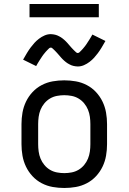

<svg xmlns="http://www.w3.org/2000/svg" viewBox="-20 -928 640 956"><path d="M300 8Q271 8 242.5 3Q214 -2 188 -15.5Q162 -29 142 -50.5Q122 -72 109.5 -98Q97 -124 92 -152.5Q87 -181 87 -210V-310Q87 -339 92 -367.5Q97 -396 109.5 -422Q122 -448 142 -469.5Q162 -491 188 -504.5Q214 -518 242.5 -523Q271 -528 300 -528Q329 -528 357.5 -523Q386 -518 412 -504.5Q438 -491 458 -469.5Q478 -448 490.5 -422Q503 -396 508 -367.5Q513 -339 513 -310V-210Q513 -181 508 -152.5Q503 -124 490.5 -98Q478 -72 458 -50.5Q438 -29 412 -15.5Q386 -2 357.5 3Q329 8 300 8ZM300 -66Q318 -66 336.5 -69.5Q355 -73 371 -82.5Q387 -92 399 -106.5Q411 -121 418 -138Q425 -155 427.5 -173.5Q430 -192 430 -210V-310Q430 -328 427.5 -346.5Q425 -365 418 -382Q411 -399 399 -413.5Q387 -428 371 -437.5Q355 -447 336.5 -450.5Q318 -454 300 -454Q282 -454 263.5 -450.5Q245 -447 229 -437.5Q213 -428 201 -413.5Q189 -399 182 -382Q175 -365 172.5 -346.5Q170 -328 170 -310V-210Q170 -192 172.5 -173.5Q175 -155 182 -138Q189 -121 201 -106.5Q213 -92 229 -82.5Q245 -73 263.5 -69.5Q282 -66 300 -66ZM367 -597Q361 -597 355.5 -598Q350 -599 345 -600Q340 -601 335.5 -603Q331 -605 326 -607.5Q321 -610 317 -612.5Q313 -615 308.5 -618.5Q304 -622 300 -625.5Q296 -629 292 -633Q288 -637 284.5 -641Q281 -645 278 -648.5Q275 -652 271.5 -656Q268 -660 264 -664.5Q260 -669 256 -673Q252 -677 249 -680Q246 -683 241.5 -687Q237 -691 234 -691Q228 -691 224.5 -687.5Q221 -684 215.5 -678.5Q210 -673 208 -670.5Q206 -668 203 -664.5Q200 -661 196.5 -656.5Q193 -652 190 -647.5Q187 -643 183.5 -637.5Q180 -632 176 -626Q172 -620 168 -613Q164 -606 160 -599L95 -631Q105 -649 114.5 -664.5Q124 -680 133 -692Q142 -704 151.5 -714.5Q161 -725 174 -735Q187 -745 202 -751.5Q217 -758 233 -758Q239 -758 244.5 -757Q250 -756 255 -755Q260 -754 264.5 -752Q269 -750 274 -747.5Q279 -745 283 -742.5Q287 -740 291.5 -736.5Q296 -733 300 -729.5Q304 -726 308 -722Q312 -718 315.5 -714Q319 -710 322 -706.5Q325 -703 328.5 -699Q332 -695 336 -690.5Q340 -686 344 -682Q348 -678 351 -675Q354 -672 358.5 -668Q363 -664 366 -664Q372 -664 375.5 -667.5Q379 -671 384.5 -676.5Q390 -682 392 -684.5Q394 -687 397 -690.5Q400 -694 403.5 -698.5Q407 -703 410 -707.5Q413 -712 416.5 -717.5Q420 -723 424 -729Q428 -735 432 -742Q436 -749 440 -756L505 -724Q495 -706 485.5 -690.5Q476 -675 467 -663Q458 -651 448.5 -640.5Q439 -630 426 -620Q413 -610 398 -603.5Q383 -597 367 -597ZM127 -842V-908H472V-842Z"/></svg>

Font: Iosevka Etoile
Style: Regular
Weight: 400
Designer: Belleve Invis
Foundry: Belleve Invis
Version: Version 33.2.4